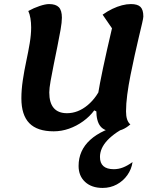

<svg xmlns="http://www.w3.org/2000/svg" viewBox="-20 -620 789 943"><path d="M244 25Q163 25 124 -15Q85 -55 85 -137Q85 -179 92 -226Q99 -273 109 -319.5Q119 -366 126 -408Q133 -450 133 -485Q133 -509 129.5 -530Q126 -551 119 -566Q146 -581 174.5 -590.5Q203 -600 221 -600Q254 -600 269 -584.5Q284 -569 284 -533Q284 -511 277.5 -474Q271 -437 262 -392.5Q253 -348 244 -303.5Q235 -259 228.5 -222.5Q222 -186 222 -166Q222 -115 244 -89.5Q266 -64 309 -64Q363 -64 410.5 -103.5Q458 -143 485 -211L484 -57L443 -78Q421 -48 388.5 -24.5Q356 -1 319 12Q282 25 244 25ZM536 25Q493 25 473 0Q453 -25 453 -79Q453 -104 461 -154.5Q469 -205 486 -285.5Q503 -366 530 -481L484 -548Q508 -565 532 -576.5Q556 -588 579 -594Q602 -600 623 -600Q656 -600 670 -586Q684 -572 684 -539Q684 -531 677.5 -503.5Q671 -476 661.5 -436Q652 -396 641.5 -348.5Q631 -301 621 -251Q611 -201 605 -155.5Q599 -110 599 -73Q599 -27 620 -9Q582 25 536 25ZM484 303Q430 303 398 273.5Q366 244 366 195Q366 119 423 67Q480 15 589 -9H621Q544 30 507.5 69Q471 108 471 151Q471 211 539 211Q562 211 584 202.5Q606 194 631 176Q626 211 605.5 240Q585 269 553.5 286Q522 303 484 303Z"/></svg>

Font: Lemonada Medium
Style: Regular
Weight: 500
Designer: Mohamed Gaber (Arabic), Eduardo Tunni (Latin)
Foundry: Kief Type Foundry
Version: Version 4.004; ttfautohint (v1.8.2)